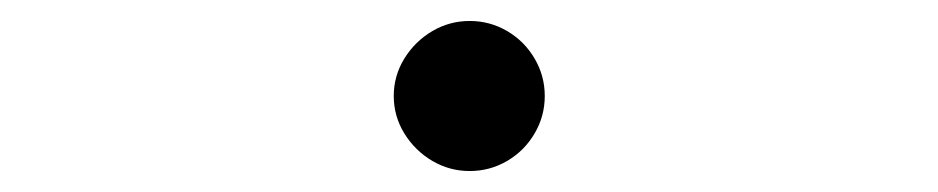

<svg xmlns="http://www.w3.org/2000/svg" viewBox="-20 -446 904 185"><path d="M359.4 -353.5Q359.4 -373 369.6 -389.6Q379.9 -406.2 396.5 -416Q413.1 -425.8 432.6 -425.8Q452.1 -425.8 468.8 -416Q485.4 -406.2 495.1 -389.6Q504.9 -373 504.9 -353.5Q504.9 -334 495.1 -317.4Q485.4 -300.8 468.8 -291Q452.1 -281.2 432.6 -281.2Q413.1 -281.2 396.5 -291Q379.9 -300.8 369.6 -317.4Q359.4 -334 359.4 -353.5Z"/></svg>

Font: Pretendard GOV Variable
Style: Regular
Weight: 400
Designer: Base glyphs from Inter by Rasmus Andersson; Hangul glyphs from Noto Sans CJK(Source Han Sans) by Jang Soo-young and Kang
Foundry: Kil Hyung-jin
Version: Version 1.307;Glyphs 3.2 (3192)